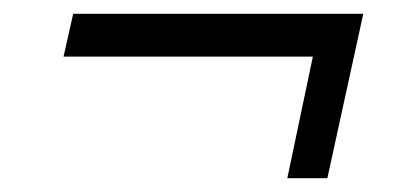

<svg xmlns="http://www.w3.org/2000/svg" viewBox="-20 -384 602 278"><path d="M506 -364 454 -126H396L433 -302H72L86 -364Z"/></svg>

Font: Raleway-v4020
Style: Italic
Weight: 400
Italic angle: -12°
Designer: Matt McInerney, Pablo Impallari, Rodrigo Fuenzalida
Foundry: Matt McInerney, Pablo Impallari, Rodrigo Fuenzalida
Version: Version 4.020;PS 004.020;hotconv 1.0.88;makeotf.lib2.5.64775